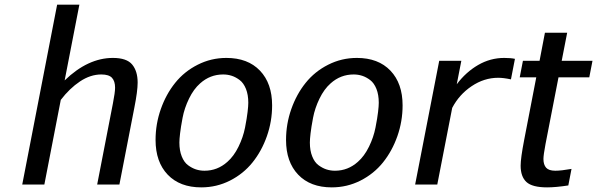

<svg xmlns="http://www.w3.org/2000/svg" viewBox="-20 -790 2557 822"><path d="M463.4 -347.2Q472.7 -394.5 472.7 -414.6Q472.7 -442.4 459.5 -456.8Q446.3 -471.2 413.6 -471.2Q367.2 -471.2 322.5 -441.4Q277.8 -411.6 240.2 -362.3L169.9 0H75.2L224.6 -770H319.8L256.8 -445.8Q356.4 -542 463.4 -542Q522.5 -542 545.9 -513.7Q569.3 -485.4 569.3 -436.5Q569.3 -399.9 555.2 -329.1L491.2 0H396Z M748 -179.7Q748 -145.5 758.1 -120.4Q768.1 -95.2 784.9 -82.8Q801.8 -70.3 819.1 -64.7Q836.4 -59.1 855.5 -59.1Q911.1 -59.1 953.6 -97.2Q981.4 -121.6 1001.2 -162.1Q1021 -202.6 1029.1 -243.9Q1037.1 -285.2 1040 -310.8Q1043 -336.4 1043 -350.1Q1043 -384.3 1033 -409.4Q1022.9 -434.6 1006.1 -447.3Q989.3 -460 971.9 -465.6Q954.6 -471.2 935.5 -471.2Q879.4 -471.2 836.9 -433.1Q809.1 -408.7 789.3 -367.9Q769.5 -327.1 761.7 -285.9Q753.9 -244.6 751 -219.2Q748 -193.8 748 -179.7ZM646 -190.9Q646 -259.3 668.5 -323Q690.9 -386.7 730 -435.3Q769 -483.9 826.4 -512.9Q883.8 -542 949.2 -542Q1041 -542 1093 -487.5Q1145 -433.1 1145 -338.9Q1145 -270.5 1122.6 -206.8Q1100.1 -143.1 1061 -94.5Q1022 -45.9 964.6 -16.8Q907.2 12.2 841.8 12.2Q750 12.2 698 -42.2Q646 -96.7 646 -190.9Z M1306.6 -179.7Q1306.6 -145.5 1316.7 -120.4Q1326.7 -95.2 1343.5 -82.8Q1360.4 -70.3 1377.7 -64.7Q1395 -59.1 1414.1 -59.1Q1469.7 -59.1 1512.2 -97.2Q1540 -121.6 1559.8 -162.1Q1579.6 -202.6 1587.6 -243.9Q1595.7 -285.2 1598.6 -310.8Q1601.6 -336.4 1601.6 -350.1Q1601.6 -384.3 1591.6 -409.4Q1581.5 -434.6 1564.7 -447.3Q1547.9 -460 1530.5 -465.6Q1513.2 -471.2 1494.1 -471.2Q1438 -471.2 1395.5 -433.1Q1367.7 -408.7 1347.9 -367.9Q1328.1 -327.1 1320.3 -285.9Q1312.5 -244.6 1309.6 -219.2Q1306.6 -193.8 1306.6 -179.7ZM1204.6 -190.9Q1204.6 -259.3 1227.1 -323Q1249.5 -386.7 1288.6 -435.3Q1327.6 -483.9 1385 -512.9Q1442.4 -542 1507.8 -542Q1599.6 -542 1651.6 -487.5Q1703.6 -433.1 1703.6 -338.9Q1703.6 -270.5 1681.2 -206.8Q1658.7 -143.1 1619.6 -94.5Q1580.6 -45.9 1523.2 -16.8Q1465.8 12.2 1400.4 12.2Q1308.6 12.2 1256.6 -42.2Q1204.6 -96.7 1204.6 -190.9Z M2167.5 -450.2Q2135.7 -457 2112.8 -457Q2052.7 -457 1999.3 -421.1Q1945.8 -385.3 1916 -328.1L1852.1 0H1757.3L1860.4 -529.8H1955.1L1935.5 -429.2Q1974.6 -481.4 2026.9 -511.7Q2079.1 -542 2138.7 -542Q2166.5 -542 2184.6 -538.1Z M2315.4 -172.9Q2306.6 -126 2306.6 -109.4Q2306.6 -85 2318.1 -72Q2329.6 -59.1 2357.4 -59.1Q2382.8 -59.1 2426.8 -66.9L2413.1 3.9Q2359.4 12.2 2322.3 12.2Q2258.8 12.2 2233.9 -10.7Q2209 -33.7 2209 -80.6Q2209 -112.8 2224.1 -190.9L2275.9 -459H2205.1L2218.8 -529.8H2290L2313 -649.9H2408.2L2384.8 -529.8H2516.6L2502.9 -459H2371.1Z"/></svg>

Font: Aurulent Sans
Style: Italic
Weight: 400
Italic angle: -11°
Version: Version 2007.05.04